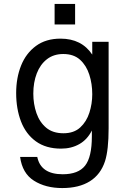

<svg xmlns="http://www.w3.org/2000/svg" viewBox="-20 -736 658 974"><path d="M296 218Q211 218 152 180.5Q93 143 82 60H169Q187 148 298 148Q377 148 411.5 104.5Q446 61 446 -44V-74Q423 -28 382.5 -5Q342 18 290 18Q213 18 162 -19Q111 -56 86.5 -120Q62 -184 62 -264Q62 -341 87 -403.5Q112 -466 162.5 -503Q213 -540 287 -540Q394 -540 448 -459V-524H531V-85Q531 24 513 81Q491 149 436 183.5Q381 218 296 218ZM302 -60Q355 -60 387 -89.5Q419 -119 433.5 -164.5Q448 -210 448 -258Q448 -311 433 -357.5Q418 -404 386 -433Q354 -462 301 -462Q252 -462 218 -435.5Q184 -409 166.5 -363.5Q149 -318 149 -261Q149 -208 165 -162Q181 -116 214.5 -88Q248 -60 302 -60ZM257 -716H361V-612H257Z"/></svg>

Font: Fragment Mono
Style: Regular
Weight: 400
Monospace: yes
Designer: Wei Huang based on Nimbus Sans by URW Studio, based on Helvetica by Max Miedinger.
Foundry: Wei Huang
Version: Version 1.021; ttfautohint (v1.8.4.7-5d5b)